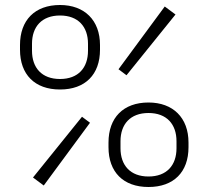

<svg xmlns="http://www.w3.org/2000/svg" viewBox="-20 -734 834 768"><path d="M60 -554V-535C60 -436 119 -376 220 -376C321 -376 380 -436 380 -535V-554C380 -653 318 -714 220 -714C119 -714 60 -653 60 -554ZM454 -457 486 -433 682 -676 639 -708ZM108 -559C108 -627 147 -672 220 -672C293 -672 332 -627 332 -559V-531C332 -463 293 -418 220 -418C147 -418 108 -463 108 -531ZM414 -164V-145C414 -46 473 14 574 14C675 14 734 -46 734 -145V-164C734 -263 672 -324 574 -324C473 -324 414 -263 414 -164ZM462 -169C462 -237 501 -282 574 -282C647 -282 686 -237 686 -169V-141C686 -73 647 -28 574 -28C501 -28 462 -73 462 -141ZM340 -243 308 -267 112 -24 155 8Z"/></svg>

Font: Space Text Light
Style: Regular
Weight: 300
Designer: Florian Karsten (Space Text), Colophon Foundry (Space Mono)
Foundry: Florian Karsten
Version: Version 1.003;PS 001.003;hotconv 1.0.88;makeotf.lib2.5.64775